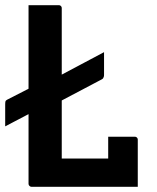

<svg xmlns="http://www.w3.org/2000/svg" viewBox="-34 -720 604 740"><path d="M87 0Q85 0 83 -1Q81 -2 79.5 -3.5Q78 -5 77 -7Q76 -9 76 -11Q76 -90 76 -169.5Q76 -249 76 -327Q76 -405 76 -477.5Q76 -550 76 -614Q76 -636 76 -657.5Q76 -679 76 -700Q106 -700 135 -700Q164 -700 193 -700Q196 -700 198.5 -698.5Q201 -697 202.5 -694.5Q204 -692 204 -689Q204 -617 204 -544.5Q204 -472 204 -399Q204 -326 204 -253.5Q204 -181 204 -109H402Q426 -109 442 -103Q458 -97 468.5 -83.5Q479 -70 486 -49.5Q493 -29 497 0ZM383 -193Q402 -193 418.5 -193Q435 -193 451.5 -193Q468 -193 486 -193Q489 -193 491.5 -191.5Q494 -190 495.5 -187.5Q497 -185 497 -182Q497 -164 497 -140.5Q497 -117 497 -91.5Q497 -66 497 -42.5Q497 -19 497 0Q454 -4 428.5 -16Q403 -28 393 -48Q383 -68 383 -95Q383 -110 383 -127.5Q383 -145 383 -162Q383 -179 383 -193ZM367 -519Q367 -509 367 -489Q367 -469 367 -432Q367 -427 366 -424Q365 -421 363.5 -418.5Q362 -416 358 -414L193 -327Q180 -320 167.5 -317Q155 -314 142.5 -311Q130 -308 114 -300L-14 -233Q-14 -242 -14 -251Q-14 -260 -14 -275Q-14 -290 -14 -317Q-14 -325 -13 -329Q-12 -333 -6 -336L119 -400Q132 -407 143.5 -410Q155 -413 167 -416Q179 -419 192 -426Z"/></svg>

Font: Recursive SemiBold
Style: Regular
Weight: 600
Version: Version 1.085